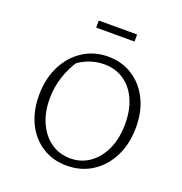

<svg xmlns="http://www.w3.org/2000/svg" viewBox="-147 -962 1039 1097"><g transform="rotate(20 372.5 -413.0)"><path d="M376 8Q293 8 228.5 -33Q164 -74 128 -147Q92 -220 92 -317Q92 -416 130.5 -493.5Q169 -571 236.5 -615Q304 -659 389 -659Q473 -659 538 -617.5Q603 -576 639.5 -503Q676 -430 676 -333Q676 -234 638 -157Q600 -80 532.5 -36Q465 8 376 8ZM383 -38Q449 -38 500.5 -75Q552 -112 581.5 -177.5Q611 -243 611 -330Q611 -414 583 -477Q555 -540 503.5 -575Q452 -610 383 -610Q338 -610 294 -594.5Q250 -579 214 -549L238 -576Q156 -455 156 -319Q156 -236 185 -172.5Q214 -109 265 -73.5Q316 -38 383 -38ZM267 -791V-834H500V-791Z"/></g></svg>

Font: Piazzolla Thin ExtraLight
Style: Regular
Weight: 250
Version: Version 2.005